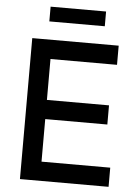

<svg xmlns="http://www.w3.org/2000/svg" viewBox="-62 -990 756 1038"><g transform="rotate(5 316.5 -471.5)"><path d="M86 -765H555V-661H194V-439H531V-335H194V-104H567V0H86ZM471 -943V-863H170V-943Z"/></g></svg>

Font: Application Medium
Style: Regular
Weight: 500
Designer: Wei Huang
Foundry: Wei Huang
Version: Version 0.012